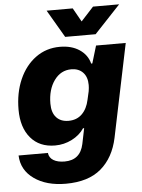

<svg xmlns="http://www.w3.org/2000/svg" viewBox="-61 -794 753 1018"><g transform="rotate(-5 316.0 -285.5)"><path d="M11 5H167Q170 31 192.5 44.5Q215 58 252 58Q335 58 353 -26L370 -109H364Q341 -74 299 -52.5Q257 -31 209 -31Q126 -31 79 -86.5Q32 -142 32 -237Q32 -326 63 -397Q94 -468 150 -509Q206 -550 279 -550Q341 -550 383 -522Q425 -494 437 -447H443L471 -540H629L526 -44Q504 60 436 118Q368 176 248 176Q145 176 79.5 129.5Q14 83 11 5ZM401 -258 411 -302Q414 -320 414 -335Q414 -378 391 -402Q368 -426 329 -426Q273 -426 238 -377.5Q203 -329 203 -254Q203 -206 226.5 -180.5Q250 -155 291 -155Q335 -155 363 -182.5Q391 -210 401 -258ZM226 -747H365L406 -674L473 -747H612L474 -600H312Z"/></g></svg>

Font: Mona Sans ExtraBold
Style: Italic
Weight: 800
Italic angle: -11.7°
Designer: Deni Anggara
Foundry: GitHub
Version: Version 2.000